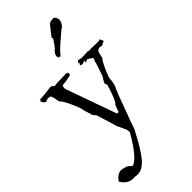

<svg xmlns="http://www.w3.org/2000/svg" viewBox="-341 -888 1229 1229"><g transform="rotate(-45 273.0 -274.0)"><path d="M106 271Q151 271 193 221Q235 171 298 48Q298 42 383 -185Q389 -193 395 -215Q411 -233 415 -297Q450 -392 474 -417Q479 -450 487 -466Q496 -477 511 -477L531 -474H532Q545 -486 552 -486L556 -484Q557 -484 557 -486Q557 -490 549 -508L547 -510V-512Q547 -514 546 -514Q545 -514 542 -511.5Q539 -509 516 -509Q496 -509 463 -511L451 -509Q443 -509 439 -513Q412 -511 394 -511Q372 -511 366.5 -513.5Q361 -516 357 -516Q349 -516 346 -508Q341 -505 341 -503Q341 -500 350 -499Q341 -492 341 -487Q341 -479 355 -479Q366 -479 381 -488L377 -472Q385 -472 399 -480Q411 -475 429 -460Q433 -458 433 -454Q433 -448 425 -436Q422 -418 392 -332Q375 -309 368 -290Q372 -279 375 -274Q344 -165 320 -145L301 -94Q303 -96 303 -97Q303 -99 298 -99L289 -98L166 -444V-450Q166 -473 174 -473.5Q182 -474 203 -476Q238 -484 245 -484.5Q252 -485 256 -503L249 -501Q247 -501 247 -503L248 -507Q248 -511 234 -510.5Q220 -510 150 -508H147Q139 -508 132 -504Q123 -516 109 -521Q36 -511 14 -511H6Q0 -511 0 -508Q0 -505 8 -497L-5 -503Q-1 -493 5.5 -484Q12 -475 23 -471Q24 -475 40 -480H48Q60 -480 67 -475Q77 -450 82 -415Q105 -398 147 -291Q154 -254 168 -215V-213Q168 -204 188 -184Q224 -70 230 -46Q254 5 261 23L262 48L256 51L260 48Q216 125 179 166.5Q142 208 123 208H120Q96 182 81 182H78Q64 175 51 175Q37 175 18 186.5Q-1 198 -11 218Q19 269 69 269L82 268Q94 271 106 271ZM293 -604 292 -607Q292 -622 357 -679Q427 -740 432 -740Q453 -764 453 -785Q453 -792 450 -799Q441 -819 432 -819L428 -818H420Q398 -818 386.5 -803Q375 -788 338 -741L337 -742Q336 -742 336 -740Q336 -737 339 -727Q305 -673 287 -661Q274 -646 274 -630Q274 -624 276 -617L271 -615L284 -618Q293 -614 293 -606Z"/></g></svg>

Font: Xiaobo Songti 小帛宋体
Style: Regular
Weight: 400
Version: Version 1.501;March 17, 2024;FontCreator 14.0.0.2814 64-bit